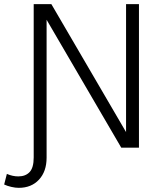

<svg xmlns="http://www.w3.org/2000/svg" viewBox="-52 -710 798 923"><path d="M-32 177 -19 126Q-5 132 8.5 135Q22 138 36 138Q71 138 90.5 117Q110 96 110 47V-690H195L568 -51L554 -47V-690H616V0H531L158 -639L172 -643V48Q172 114 135.5 153.5Q99 193 38 193Q22 193 2.5 188.5Q-17 184 -32 177Z"/></svg>

Font: Radio Canada Light
Style: Regular
Weight: 300
Designer: Charles Daoud, Etienne Aubert Bonn, Alexandre Saumier Demers, Jacques Le Bailly
Foundry: Radio-Canada
Version: Version 2.104;gftools[0.9.28.dev5+ged2979d]